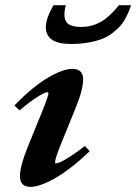

<svg xmlns="http://www.w3.org/2000/svg" viewBox="-20 -711 526 742"><path d="M254.9 -541Q157.2 -541 157.2 -606Q157.2 -639.2 186.5 -690.9H234.4Q222.7 -645.5 236.3 -626.2Q250 -606.9 293.9 -606.9Q335.9 -606.9 370.8 -627.4Q405.8 -647.9 439.5 -690.9H486.3Q481.4 -675.8 477.5 -666.3Q473.6 -656.7 464.4 -639.4Q455.1 -622.1 444.6 -610.4Q434.1 -598.6 416 -584.5Q397.9 -570.3 376.5 -561.5Q355 -552.7 323.5 -546.9Q292 -541 254.9 -541ZM97.7 11.2Q57.1 11.2 57.1 -30.3Q57.1 -68.8 87.4 -143.6L142.6 -279.3Q167 -339.4 167 -350.1Q167 -354.5 162.6 -354.5Q153.8 -354.5 126.7 -337.9Q99.6 -321.3 55.7 -284.7L35.6 -303.2Q106 -376 164.6 -410.4Q223.1 -444.8 259.3 -444.8Q301.3 -444.8 301.3 -404.3Q301.3 -364.3 271.5 -292L212.4 -146.5Q192.9 -97.7 192.9 -83.5Q192.9 -79.6 196.3 -79.6Q202.1 -79.6 214.1 -85Q226.1 -90.3 251.2 -106.2Q276.4 -122.1 308.1 -147L326.7 -126.5Q252.4 -56.2 193.1 -22.5Q133.8 11.2 97.7 11.2Z"/></svg>

Font: Elstob ExtraBold
Style: Italic
Weight: 800
Italic angle: -20°
Designer: Peter S. Baker
Version: Version 1.015